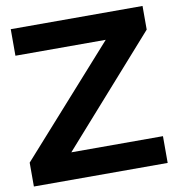

<svg xmlns="http://www.w3.org/2000/svg" viewBox="-79 -775 792 848"><g transform="rotate(-10 316.5 -351.0)"><path d="M616 -596V-702H25V-583H430L5 -107V0H605V-120H194Z"/></g></svg>

Font: Geom SemiBold
Style: Bold
Weight: 600
Version: Version 1.102